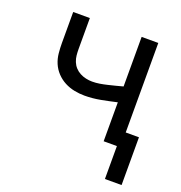

<svg xmlns="http://www.w3.org/2000/svg" viewBox="-125 -628 849 899"><g transform="rotate(20 300.0 -178.0)"><path d="M578 164H495V0H429V-194Q390 -185 350.5 -177.5Q311 -170 271 -170Q246 -170 220.5 -175Q195 -180 172 -192Q149 -204 131 -223Q113 -242 103 -265.5Q93 -289 90.5 -315Q88 -341 88 -366V-520H171V-366Q171 -350 172.5 -334.5Q174 -319 180 -304Q186 -289 196.5 -277.5Q207 -266 221 -258.5Q235 -251 251 -247.5Q267 -244 282 -244Q301 -244 319.5 -247Q338 -250 356.5 -254.5Q375 -259 393 -263.5Q411 -268 429 -273V-520H512V-74H578Z"/></g></svg>

Font: Iosevka Meiseki Sans
Style: Regular
Weight: 400
Monospace: yes
Designer: Belleve Invis
Foundry: Belleve Invis
Version: Version 11.2.6; ttfautohint (v1.8.4)